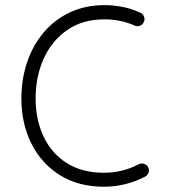

<svg xmlns="http://www.w3.org/2000/svg" viewBox="-20 -705 656 745"><path d="M538.1 -619.6Q533.7 -609.4 522.9 -605.2Q512.2 -601.1 502 -606Q447.8 -629.9 385.3 -629.9Q300.8 -629.9 241 -588.6Q181.2 -547.4 149.7 -477.8Q118.2 -408.2 118.2 -323.2Q118.2 -240.2 149.2 -174.8Q180.2 -109.4 239.5 -72Q298.8 -34.7 383.3 -34.7Q455.6 -34.7 517.6 -67.4Q527.3 -72.8 538.6 -69.3Q549.8 -65.9 554.7 -56.2Q560.1 -46.4 556.4 -35.6Q552.7 -24.9 543 -19.5Q467.8 19.5 383.3 19.5Q284.2 19.5 212.4 -25.4Q140.6 -70.3 101.8 -147.9Q63 -225.6 63 -323.2Q63 -397.5 85 -462.9Q106.9 -528.3 148.7 -578.1Q190.4 -627.9 250.2 -656.5Q310.1 -685.1 385.3 -685.1Q420.9 -685.1 456.1 -678Q491.2 -670.9 524.4 -655.8Q534.7 -651.4 538.8 -640.6Q543 -629.9 538.1 -619.6Z"/></svg>

Font: Mikhak Light
Style: Regular
Weight: 300
Designer: Amin Abedi
Version: Version 3.3